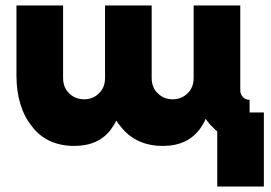

<svg xmlns="http://www.w3.org/2000/svg" viewBox="-20 -520 987 700"><path d="M533 -500H363V-236Q363 -201 341 -180Q319 -158 287 -158Q254 -158 232 -180Q210 -201 210 -236V-500H40V-244Q40 -188 54 -141.5Q68 -95 96 -60Q123 -24 162 -6Q201 12 251 12Q340 12 385 -49Q390 -56 395 -64Q400 -72 404 -80Q407 -75 411 -70Q415 -65 419 -60Q474 12 574 12Q665 12 711 -53Q716 -61 721 -69Q726 -77 730 -87Q735 -79 741.5 -71Q748 -63 756 -56Q760 -51 764 -47.5Q768 -44 772 -41V160H942V-110H890V-156Q876 -156 866 -166Q856 -176 856 -190V-500H686V-236Q686 -201 664 -180Q642 -158 610 -158Q577 -158 555 -180Q533 -201 533 -236Z"/></svg>

Font: Unageo
Style: Black
Weight: 900
Designer: Richard Sepsi
Foundry: Richard Sepsi
Version: Version 2.000